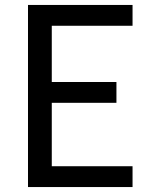

<svg xmlns="http://www.w3.org/2000/svg" viewBox="-20 -755 640 775"><path d="M93 0V-735H515V-651H189V-424H450V-340H189V-84H515V0Z"/></svg>

Font: Iosevka Custom Medium Extended
Style: Regular
Weight: 500
Width: 7
Monospace: yes
Designer: Belleve Invis
Foundry: Belleve Invis
Version: Version 11.2.4; ttfautohint (v1.8.4)